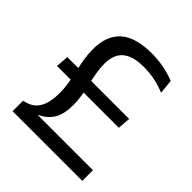

<svg xmlns="http://www.w3.org/2000/svg" viewBox="-179 -773 896 896"><g transform="rotate(45 268.5 -325.0)"><path d="M40.9 -295.8 46 -359.1H454L449 -295.8ZM141.7 -70.5H503.6V0H43.8V-68.8L58.5 -72.8Q87.4 -80.6 105.3 -99.3Q123.2 -118.1 131.4 -147.5Q139.5 -176.9 139.5 -216.9Q139.5 -247.9 134.2 -278.9Q128.9 -309.9 121.8 -341.4Q114.7 -372.8 109.3 -404.7Q104 -436.5 104 -469.3Q104 -559.9 155.2 -605.1Q206.5 -650.4 313.6 -650.4Q355.1 -650.4 395 -642.4Q434.8 -634.4 465.8 -621.4L472.6 -550.8Q438.1 -565.3 402.8 -572.4Q367.5 -579.4 331.1 -579.4Q282.4 -579.4 251.1 -566.1Q219.8 -552.8 204.8 -526.4Q189.8 -499.9 189.8 -459.6Q189.8 -430.3 195 -400.8Q200.1 -371.2 207 -341.5Q213.8 -311.7 219 -282.2Q224.2 -252.7 224.2 -223.4Q224.2 -160.6 203.3 -126.2Q182.5 -91.8 142.8 -73.7Z"/></g></svg>

Font: Anek Gujarati Medium
Style: Regular
Weight: 500
Designer: Mrunmayee Ghaisas (Gujarati), Yesha Goshar (Latin)
Foundry: Ek Type
Version: Version 1.003